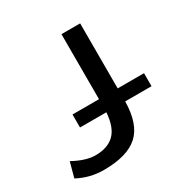

<svg xmlns="http://www.w3.org/2000/svg" viewBox="-168 -872 993 1023"><g transform="rotate(-30 328.0 -360.0)"><path d="M184 -250V-330H347V-730H462V-330H624V-250H462Q460 -111 393 -50.5Q326 10 182 10Q96 10 22 -30L47 -122Q124 -80 182 -80Q258 -80 299 -120.5Q340 -161 346 -250Z"/></g></svg>

Font: M PLUS 1p Medium
Style: Regular
Weight: 500
Version: Version 1.062